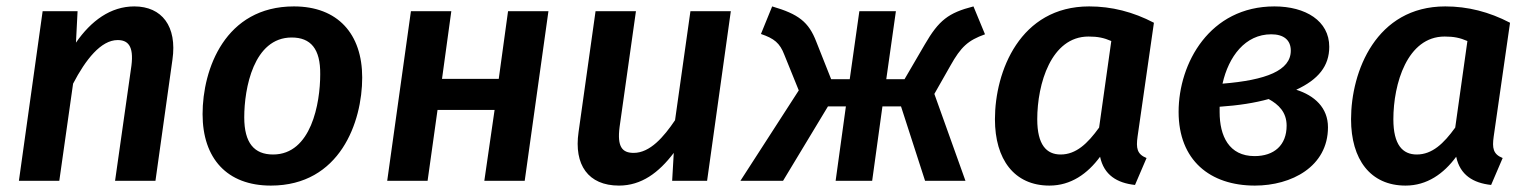

<svg xmlns="http://www.w3.org/2000/svg" viewBox="-20 -564 4769 599"><path d="M399 -544C325 -544 264 -499 217 -431L222 -529H113L39 0H165L208 -303C247 -378 295 -439 347 -439C378 -439 398 -422 390 -359L339 0H465L518 -378C533 -482 485 -544 399 -544Z M825 15C1041 15 1110 -184 1110 -322C1110 -458 1034 -544 897 -544C682 -544 612 -348 612 -208C612 -70 688 15 825 15ZM832 -82C773 -82 742 -118 742 -198C742 -288 771 -447 890 -447C949 -447 980 -412 979 -332C979 -242 951 -82 832 -82Z M1491 0H1617L1691 -529H1565L1536 -318H1359L1388 -529H1262L1188 0H1314L1345 -221H1523Z M1911 15C1981 15 2035 -25 2082 -87L2077 0H2186L2260 -529H2134L2086 -189C2051 -137 2008 -87 1957 -87C1921 -87 1905 -106 1913 -168L1964 -529H1838L1785 -152C1770 -50 1815 15 1911 15Z M3017 -544C2939 -524 2909 -501 2865 -425L2802 -317H2745L2775 -529H2661L2631 -317H2573L2527 -433C2503 -496 2471 -520 2389 -544L2354 -458C2395 -444 2413 -430 2427 -393L2472 -282L2290 0H2423L2563 -232H2619L2587 0H2701L2733 -232H2791L2866 0H2992L2895 -271L2945 -359C2978 -418 3000 -438 3053 -457Z M3378 -544C3162 -544 3084 -341 3084 -192C3084 -67 3144 15 3254 15C3321 15 3373 -22 3412 -75C3424 -18 3465 7 3521 13L3557 -71C3527 -83 3524 -102 3529 -138L3580 -493C3515 -527 3448 -544 3378 -544ZM3376 -450C3405 -450 3424 -446 3447 -436L3409 -166C3373 -116 3337 -82 3289 -82C3245 -82 3216 -112 3216 -192C3216 -302 3259 -450 3376 -450Z M3956 -544C3754 -544 3657 -367 3657 -215C3657 -64 3755 15 3895 15C4009 15 4123 -44 4123 -167C4123 -228 4081 -266 4024 -284C4093 -316 4127 -358 4127 -418C4127 -499 4053 -544 3956 -544ZM3946 -457C3985 -457 4007 -439 4007 -406C4007 -344 3930 -314 3794 -303C3813 -388 3865 -457 3946 -457ZM3938 -255C3969 -238 3994 -214 3994 -172C3994 -111 3955 -77 3894 -77C3814 -77 3785 -140 3785 -214V-231C3844 -235 3895 -243 3938 -255Z M4489 -544C4273 -544 4195 -341 4195 -192C4195 -67 4255 15 4365 15C4432 15 4484 -22 4523 -75C4535 -18 4576 7 4632 13L4668 -71C4638 -83 4635 -102 4640 -138L4691 -493C4626 -527 4559 -544 4489 -544ZM4487 -450C4516 -450 4535 -446 4558 -436L4520 -166C4484 -116 4448 -82 4400 -82C4356 -82 4327 -112 4327 -192C4327 -302 4370 -450 4487 -450Z"/></svg>

Font: Fira Sans Medium
Style: Italic
Weight: 500
Italic angle: -8°
Designer: bBox Type GmbH & Carrois Corporate GbR & Edenspiekermann AG
Foundry: bBox Type GmbH & Carrois Corporate GbR & Edenspiekermann AG
Version: Version 4.301;PS 004.301;hotconv 1.0.88;makeotf.lib2.5.64775